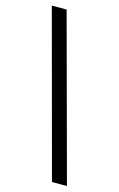

<svg xmlns="http://www.w3.org/2000/svg" viewBox="-128 -793 591 954"><g transform="rotate(15 167.0 -316.5)"><path d="M14.6 -740.2H90.8L319.3 106.4H242.2Z"/></g></svg>

Font: Pretendard GOV Variable
Style: Regular
Weight: 400
Designer: Base glyphs from Inter by Rasmus Andersson; Hangul glyphs from Noto Sans CJK(Source Han Sans) by Jang Soo-young and Kang
Foundry: Kil Hyung-jin
Version: Version 1.307;Glyphs 3.2 (3192)